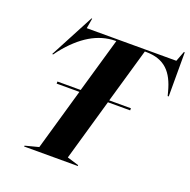

<svg xmlns="http://www.w3.org/2000/svg" viewBox="-135 -900 1018 1031"><g transform="rotate(20 374.0 -385.0)"><path d="M82 -518H88L105 -541C189 -646 278 -700 377 -701H382L292 -389H159V-377H289L188 -25L111 -5L110 0H417V-5L351 -25L452 -377H579V-389H455L545 -701H551C659 -701 709 -644 736 -541L742 -518H748V-770H743L721 -712H209L219 -770H215Z"/></g></svg>

Font: Nyght Serif Bold Italic
Style: Regular
Weight: 700
Italic angle: -16°
Designer: Maksym Kobuzan
Version: Version 0.410;Glyphs 3.1.2 (3151)